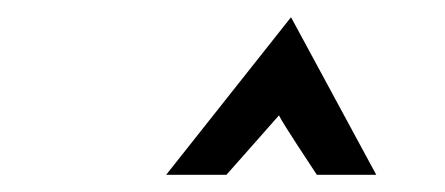

<svg xmlns="http://www.w3.org/2000/svg" viewBox="-20 -690 517 223"><path d="M304 -556 274 -522 243 -487H173L318 -670L417 -487H348Q344 -493 326 -520.5Q308 -548 304 -556Z"/></svg>

Font: Josefin Sans SemiBold
Style: Italic
Weight: 600
Italic angle: -7°
Designer: Santiago Orozco
Foundry: Typemade
Version: Version 2.000